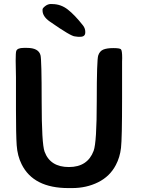

<svg xmlns="http://www.w3.org/2000/svg" viewBox="-20 -935 705 963"><path d="M193.4 -882.3V-887.7Q193.4 -894 206.8 -904.5Q220.2 -915 236.3 -915L238.8 -914.6H241.7Q285.2 -914.6 320.3 -887Q355.5 -859.4 396.5 -807.1Q407.7 -792.5 407.7 -775.4V-772.5Q407.7 -750.5 382.3 -750.5H371.1Q359.4 -752.4 356 -752.4Q336.4 -752.4 229.5 -827.1Q193.4 -852.5 193.4 -882.3ZM203.6 -174.3Q231.9 -97.2 325.7 -97.2Q419.4 -97.2 449.7 -178.7Q465.3 -220.7 465.3 -428Q465.3 -635.3 472.7 -657Q480 -678.7 498 -686.3Q516.1 -693.8 548.1 -693.8Q580.1 -693.8 586.4 -688Q592.8 -682.1 592.8 -643.6L592.3 -626.5V-441.4Q592.3 -240.2 586.9 -193.1Q581.5 -146 561 -107.4Q531.2 -50.3 472.4 -21Q413.6 8.3 341.8 8.3H322.8Q147.5 8.3 88.4 -111.3Q67.4 -153.3 63.7 -206.5Q60.1 -259.8 60.1 -382.8V-547.9L58.6 -630.9Q58.6 -670.9 61.5 -679.2Q66.9 -694.8 99.1 -694.8H115.2Q173.3 -694.8 183.1 -658.2Q189 -636.2 189 -425.3Q189 -214.4 203.6 -174.3Z"/></svg>

Font: Averia Sans Libre
Style: Bold
Weight: 700
Version: Version 1.002